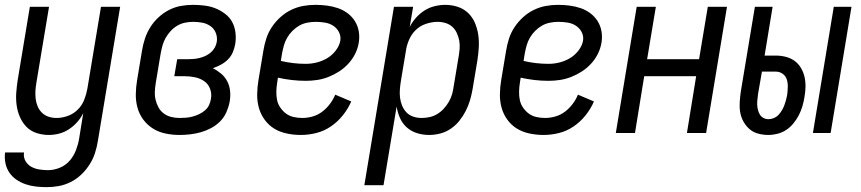

<svg xmlns="http://www.w3.org/2000/svg" viewBox="-29 -548 3549 791"><path d="M164 223Q141 223 119 220.5Q97 218 76.5 211Q56 204 38.5 192Q21 180 9.5 163Q-2 146 -6.5 124.5Q-11 103 -8 80H70Q67 99 75.5 114.5Q84 130 99 138.5Q114 147 132 150Q150 153 169 153Q193 153 217.5 143Q242 133 258.5 113.5Q275 94 284 70.5Q293 47 297 23L314 -82Q304 -62 289 -45Q274 -28 255 -15.5Q236 -3 214.5 2.5Q193 8 172 8Q146 8 121.5 0Q97 -8 80 -25.5Q63 -43 53 -66Q43 -89 39.5 -114.5Q36 -140 38 -166.5Q40 -193 44 -219L94 -520H173L121 -208Q118 -191 117 -174Q116 -157 118 -140.5Q120 -124 126.5 -109Q133 -94 144.5 -83Q156 -72 171.5 -67Q187 -62 204 -62Q227 -62 250.5 -70.5Q274 -79 291.5 -96.5Q309 -114 318 -137Q327 -160 331 -183L387 -520H466L374 34Q370 59 362 83.5Q354 108 339.5 130.5Q325 153 305.5 171.5Q286 190 262 202Q238 214 213 218.5Q188 223 164 223Z M710 8Q681 8 652.5 2Q624 -4 601 -18.5Q578 -33 561.5 -55Q545 -77 537.5 -104Q530 -131 530.5 -160.5Q531 -190 536 -219L556 -339Q560 -364 568 -388.5Q576 -413 590 -435.5Q604 -458 624 -476.5Q644 -495 667.5 -507Q691 -519 716 -523.5Q741 -528 766 -528Q790 -528 814 -525Q838 -522 859 -513.5Q880 -505 898.5 -491Q917 -477 927.5 -457.5Q938 -438 941 -414Q944 -390 940 -366Q937 -349 930 -332.5Q923 -316 910 -303Q897 -290 881 -281.5Q865 -273 848 -267Q866 -258 882 -244.5Q898 -231 907.5 -212.5Q917 -194 919 -172Q921 -150 917 -128Q913 -107 903.5 -85.5Q894 -64 877.5 -47.5Q861 -31 840 -20Q819 -9 797.5 -3Q776 3 754 5.5Q732 8 710 8ZM710 -62Q724 -62 737 -63Q750 -64 763.5 -67.5Q777 -71 790 -77Q803 -83 814.5 -92.5Q826 -102 832 -114.5Q838 -127 840 -141Q844 -162 836.5 -182Q829 -202 812.5 -213.5Q796 -225 775 -229.5Q754 -234 732 -234H689L701 -304H744Q756 -304 768 -305Q780 -306 792.5 -309Q805 -312 817 -317.5Q829 -323 839 -331.5Q849 -340 855.5 -351.5Q862 -363 864 -375Q867 -395 860 -412.5Q853 -430 838 -440.5Q823 -451 804.5 -454.5Q786 -458 767 -458Q750 -458 733 -454.5Q716 -451 701 -442Q686 -433 674 -420Q662 -407 653.5 -392Q645 -377 640.5 -360.5Q636 -344 633 -328L613 -208Q610 -190 609 -172Q608 -154 612 -137Q616 -120 624 -105.5Q632 -91 645 -81Q658 -71 675 -66.5Q692 -62 710 -62Z M1210 8Q1181 8 1152.5 2Q1124 -4 1101 -18Q1078 -32 1061.5 -54.5Q1045 -77 1037.5 -104Q1030 -131 1030.5 -160.5Q1031 -190 1036 -219L1056 -339Q1060 -364 1068 -389Q1076 -414 1091 -436.5Q1106 -459 1126.5 -477.5Q1147 -496 1171 -507.5Q1195 -519 1220 -523.5Q1245 -528 1270 -528Q1294 -528 1317.5 -525Q1341 -522 1363 -514.5Q1385 -507 1403 -493.5Q1421 -480 1433 -461Q1445 -442 1449 -419Q1453 -396 1449 -372Q1445 -348 1434 -326Q1423 -304 1406 -285.5Q1389 -267 1368 -253.5Q1347 -240 1324 -231Q1301 -222 1277.5 -218.5Q1254 -215 1231 -215Q1201 -215 1172 -218.5Q1143 -222 1116 -228L1113 -208Q1110 -190 1109.5 -171.5Q1109 -153 1112.5 -136Q1116 -119 1126 -104.5Q1136 -90 1149.5 -80Q1163 -70 1180.5 -66Q1198 -62 1217 -62Q1237 -62 1258.5 -68Q1280 -74 1298 -87.5Q1316 -101 1330 -119.5Q1344 -138 1352 -158L1418 -130Q1405 -100 1383.5 -73Q1362 -46 1334 -27Q1306 -8 1274 0Q1242 8 1210 8ZM1231 -285Q1253 -285 1275.5 -290.5Q1298 -296 1318.5 -308Q1339 -320 1354 -339.5Q1369 -359 1373 -380Q1376 -400 1367 -416.5Q1358 -433 1343 -442.5Q1328 -452 1309 -455Q1290 -458 1271 -458Q1254 -458 1236.5 -454.5Q1219 -451 1204 -442.5Q1189 -434 1176 -421Q1163 -408 1154 -392.5Q1145 -377 1140.5 -360.5Q1136 -344 1133 -328L1128 -297Q1153 -291 1179 -288Q1205 -285 1231 -285Z M1472 215 1594 -520H1673L1659 -437Q1669 -457 1684.5 -474.5Q1700 -492 1719.5 -504.5Q1739 -517 1761.5 -522.5Q1784 -528 1805 -528Q1832 -528 1856.5 -520Q1881 -512 1899 -495Q1917 -478 1927 -455Q1937 -432 1941 -406.5Q1945 -381 1943.5 -354Q1942 -327 1938 -301L1918 -181Q1914 -158 1907.5 -135.5Q1901 -113 1890 -91.5Q1879 -70 1864 -51Q1849 -32 1828.5 -18Q1808 -4 1785 2Q1762 8 1739 8Q1713 8 1689 0.5Q1665 -7 1647 -23Q1629 -39 1619 -61.5Q1609 -84 1605 -109L1551 215ZM1708 -62Q1724 -62 1740.5 -65.5Q1757 -69 1772 -78Q1787 -87 1799 -100Q1811 -113 1820 -128.5Q1829 -144 1833.5 -160Q1838 -176 1840 -192L1860 -312Q1863 -329 1864.5 -346.5Q1866 -364 1863 -380.5Q1860 -397 1853 -412Q1846 -427 1834.5 -437.5Q1823 -448 1807 -453Q1791 -458 1774 -458Q1751 -458 1726.5 -450Q1702 -442 1684 -424.5Q1666 -407 1656 -383.5Q1646 -360 1643 -337L1623 -217Q1620 -199 1618.5 -181Q1617 -163 1619 -146Q1621 -129 1627.5 -113Q1634 -97 1645.5 -85Q1657 -73 1673.5 -67.5Q1690 -62 1708 -62Z M2210 8Q2181 8 2152.5 2Q2124 -4 2101 -18Q2078 -32 2061.5 -54.5Q2045 -77 2037.5 -104Q2030 -131 2030.5 -160.5Q2031 -190 2036 -219L2056 -339Q2060 -364 2068 -389Q2076 -414 2091 -436.5Q2106 -459 2126.5 -477.5Q2147 -496 2171 -507.5Q2195 -519 2220 -523.5Q2245 -528 2270 -528Q2294 -528 2317.5 -525Q2341 -522 2363 -514.5Q2385 -507 2403 -493.5Q2421 -480 2433 -461Q2445 -442 2449 -419Q2453 -396 2449 -372Q2445 -348 2434 -326Q2423 -304 2406 -285.5Q2389 -267 2368 -253.5Q2347 -240 2324 -231Q2301 -222 2277.5 -218.5Q2254 -215 2231 -215Q2201 -215 2172 -218.5Q2143 -222 2116 -228L2113 -208Q2110 -190 2109.5 -171.5Q2109 -153 2112.5 -136Q2116 -119 2126 -104.5Q2136 -90 2149.5 -80Q2163 -70 2180.5 -66Q2198 -62 2217 -62Q2237 -62 2258.5 -68Q2280 -74 2298 -87.5Q2316 -101 2330 -119.5Q2344 -138 2352 -158L2418 -130Q2405 -100 2383.5 -73Q2362 -46 2334 -27Q2306 -8 2274 0Q2242 8 2210 8ZM2231 -285Q2253 -285 2275.5 -290.5Q2298 -296 2318.5 -308Q2339 -320 2354 -339.5Q2369 -359 2373 -380Q2376 -400 2367 -416.5Q2358 -433 2343 -442.5Q2328 -452 2309 -455Q2290 -458 2271 -458Q2254 -458 2236.5 -454.5Q2219 -451 2204 -442.5Q2189 -434 2176 -421Q2163 -408 2154 -392.5Q2145 -377 2140.5 -360.5Q2136 -344 2133 -328L2128 -297Q2153 -291 2179 -288Q2205 -285 2231 -285Z M2508 0 2594 -520H2673L2637 -304H2851L2887 -520H2966L2880 0H2801L2839 -234H2625L2587 0Z M3320 0 3406 -520H3479L3393 0ZM3136 8Q3115 8 3094.5 2.5Q3074 -3 3059 -16Q3044 -29 3034 -47Q3024 -65 3020.5 -85.5Q3017 -106 3018.5 -128Q3020 -150 3023 -171L3081 -520H3154L3121 -319H3167Q3188 -319 3208 -314Q3228 -309 3244 -297.5Q3260 -286 3270.5 -268.5Q3281 -251 3285.5 -231Q3290 -211 3289.5 -189.5Q3289 -168 3285 -147Q3282 -128 3276.5 -109.5Q3271 -91 3262 -73.5Q3253 -56 3240 -40Q3227 -24 3210.5 -13Q3194 -2 3174.5 3Q3155 8 3136 8ZM3137 -57Q3148 -57 3159 -61.5Q3170 -66 3178 -74.5Q3186 -83 3192 -93Q3198 -103 3202 -113.5Q3206 -124 3209 -135Q3212 -146 3214 -157Q3216 -173 3216.5 -189.5Q3217 -206 3212.5 -220.5Q3208 -235 3195.5 -244Q3183 -253 3166 -253H3110L3094 -161Q3093 -150 3091.5 -138.5Q3090 -127 3090.5 -116.5Q3091 -106 3093.5 -95.5Q3096 -85 3101.5 -76Q3107 -67 3116.5 -62Q3126 -57 3137 -57Z"/></svg>

Font: Iosevka Fixed
Style: Italic
Weight: 400
Italic angle: -9°
Monospace: yes
Designer: Belleve Invis
Foundry: Belleve Invis
Version: Version 33.2.4